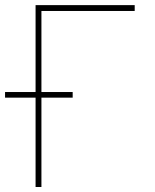

<svg xmlns="http://www.w3.org/2000/svg" viewBox="-29 -748 619 768"><path d="M509.8 -727.5V-704.1H136.7V0H113.3V-727.5ZM-8.8 -357.4V-379.9H261.7V-357.4Z"/></svg>

Font: Inter Tight Thin
Style: Regular
Weight: 250
Designer: Rasmus Andersson
Foundry: rsms
Version: Version 3.004